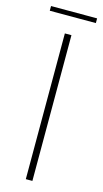

<svg xmlns="http://www.w3.org/2000/svg" viewBox="-131 -752 423 789"><g transform="rotate(15 81.0 -357.0)"><path d="M67 -620H95V0H67ZM-17 -694V-714H179V-694Z"/></g></svg>

Font: Smooch Sans ExtraLight
Style: Regular
Weight: 200
Designer: Robert E. Leuschke
Foundry: Robert E. Leuschke
Version: Version 1.010; ttfautohint (v1.8.3)